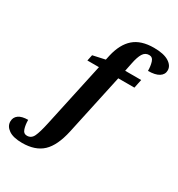

<svg xmlns="http://www.w3.org/2000/svg" viewBox="-326 -918 1214 1308"><g transform="rotate(30 280.5 -264.5)"><path d="M45 241Q-25 241 -61 216Q-97 191 -97 154Q-97 121 -71.5 102.5Q-46 84 3 84Q3 122 12.5 152Q22 182 49 182Q83 182 99 148.5Q115 115 132 36L241 -468H150L160 -515L256 -536L264 -573Q287 -672 343.5 -721Q400 -770 501 -770Q578 -770 618 -745Q658 -720 658 -683Q658 -650 628.5 -631.5Q599 -613 543 -613Q543 -651 533.5 -681Q524 -711 497 -711Q466 -711 449 -683.5Q432 -656 421 -600L408 -536H534L520 -468H393L290 9Q263 133 205.5 187Q148 241 45 241Z"/></g></svg>

Font: Noto Serif
Style: Bold Italic
Weight: 700
Italic angle: -12°
Designer: Monotype Design Team
Foundry: Monotype Imaging Inc.
Version: Version 2.013